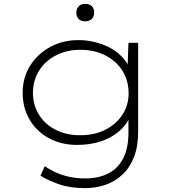

<svg xmlns="http://www.w3.org/2000/svg" viewBox="-20 -741 898 991"><path d="M419 230Q341 230 284.5 210Q228 190 189 166L211 117Q234 133 265 147.5Q296 162 335 171Q374 180 421 180Q486 180 536.5 155.5Q587 131 615 78Q643 25 643 -58V-141L658 -153Q638 -102 597.5 -66Q557 -30 501 -11.5Q445 7 378 7Q297 7 233 -27.5Q169 -62 133 -123Q97 -184 97 -262Q97 -341 135.5 -402Q174 -463 239 -498.5Q304 -534 385 -534Q421 -534 455 -527Q489 -520 521 -507Q553 -494 580 -474Q607 -454 627 -427Q647 -400 659 -368L638 -380L643 -520H693V-61Q693 16 671 71Q649 126 610.5 161.5Q572 197 522.5 213.5Q473 230 419 230ZM393 -43Q468 -43 524 -71.5Q580 -100 612 -149Q644 -198 644 -261Q643 -327 611.5 -376.5Q580 -426 524 -455Q468 -484 394 -484Q325 -484 269.5 -455.5Q214 -427 182.5 -377.5Q151 -328 150 -263Q150 -200 180.5 -150Q211 -100 266.5 -71.5Q322 -43 393 -43ZM420 -631Q398 -631 386 -643Q374 -655 374 -676Q374 -696 386 -708.5Q398 -721 420 -721Q442 -721 454 -709Q466 -697 466 -676Q466 -656 454 -643.5Q442 -631 420 -631Z"/></svg>

Font: Lexend Peta ExtraLight
Style: Regular
Weight: 250
Version: Version 1.007